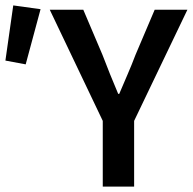

<svg xmlns="http://www.w3.org/2000/svg" viewBox="-36 -690 713 710"><path d="M344 0V-243L148 -654H272L343 -487Q357 -450 371 -415.5Q385 -381 401 -343H405Q421 -381 436 -415.5Q451 -450 465 -487L536 -654H657L460 -243V0ZM-16 -466 13 -670 114 -656 59 -452Z"/></svg>

Font: TT Toshiba Sans Medium
Style: Regular
Weight: 500
Designer: Paul D. Hunt
Foundry: Toshiba Corporation
Version: Version 2.020;PS 2.000;hotconv 1.0.86;makeotf.lib2.5.63406